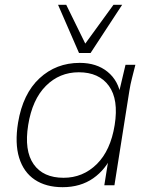

<svg xmlns="http://www.w3.org/2000/svg" viewBox="-20 -769 623 797"><path d="M240 8Q171 8 124.5 -23Q78 -54 59.5 -114Q41 -174 55 -260Q75 -380 144 -444Q213 -508 311 -508Q381 -508 426.5 -471Q472 -434 482 -369H470L501 -500H542Q535 -472 528 -445Q521 -418 517 -392L455 0H413L434 -131H448Q420 -66 367 -29Q314 8 240 8ZM244 -31Q324 -31 381.5 -87.5Q439 -144 456 -250Q473 -356 432 -412.5Q391 -469 307 -469Q227 -469 170.5 -412.5Q114 -356 97 -250Q80 -144 119.5 -87.5Q159 -31 244 -31ZM308 -549 221 -749H255L334 -588L451 -749H487L356 -549Z"/></svg>

Font: Mulish ExtraLight ExtraLight
Style: Italic
Weight: 250
Italic angle: -9°
Version: Version 3.603